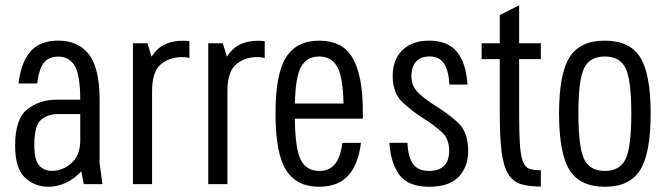

<svg xmlns="http://www.w3.org/2000/svg" viewBox="-20 -704 2552 734"><path d="M198.8 -323Q130.2 -323 84 -285.9Q37.8 -248.8 37.8 -147Q37.8 -61 74.7 -25.5Q111.6 10 166 10Q198.2 10 230.8 -4.7Q263.4 -19.4 290.8 -49L300.2 0H371.4L360.8 -81V-323ZM50.4 -385H122.2Q129.6 -443 148.6 -465.3Q167.6 -487.6 202.2 -487.6Q244.6 -487.6 265.7 -452.4Q286.8 -417.2 286.8 -321H360.8Q360.8 -444 319.7 -496.4Q278.6 -548.8 202.8 -548.8Q136.2 -548.8 99.4 -510.6Q62.6 -472.4 50.4 -385ZM111.2 -150.4Q111.2 -226.4 138.3 -247.2Q165.4 -268 199.8 -268H286.8V-168.4Q286.8 -110.8 253.5 -80.8Q220.2 -50.8 178.2 -50.8Q147.8 -50.8 129.5 -71.7Q111.2 -92.6 111.2 -150.4Z M488.2 0H561.4V-355Q561.4 -430.8 595.1 -458.3Q628.8 -485.8 674.2 -485.8Q681.6 -485.8 689.1 -485Q696.6 -484.2 704 -482.4V-546.8Q660.4 -552 622.6 -539.4Q584.8 -526.8 559.4 -487.4L543.8 -538.6H488.2Z M776.2 0H849.4V-355Q849.4 -430.8 883.1 -458.3Q916.8 -485.8 962.2 -485.8Q969.6 -485.8 977.1 -485Q984.6 -484.2 992 -482.4V-546.8Q948.4 -552 910.6 -539.4Q872.8 -526.8 847.4 -487.4L831.8 -538.6H776.2Z M1201.6 -50.6Q1150.8 -50.6 1129.6 -93.5Q1108.4 -136.4 1107.2 -250.4H1367.2V-273.6Q1367.2 -348.6 1356.8 -400.6Q1346.4 -452.6 1326 -485.7Q1305.6 -518.8 1274 -533.7Q1242.4 -548.6 1200.2 -548.6Q1114.2 -548.6 1073.7 -485.2Q1033.2 -421.8 1033.2 -269.8Q1033.2 -118.2 1073.5 -54.1Q1113.8 10 1199.8 10Q1271.8 10 1310.8 -32.4Q1349.8 -74.8 1360 -157.8H1288.8Q1281.6 -102 1260.1 -76.3Q1238.6 -50.6 1201.6 -50.6ZM1200.4 -488Q1245.8 -488 1268.4 -450.2Q1291 -412.4 1293.2 -308.2H1107.4Q1109.4 -409.8 1131.2 -448.9Q1153 -488 1200.4 -488Z M1769.8 -127.2Q1769.8 -199.6 1730.1 -235.8Q1690.4 -272 1640.8 -302Q1594.8 -331.4 1573.8 -355.1Q1552.8 -378.8 1552.8 -412.2Q1552.8 -449.4 1570.9 -468.8Q1589 -488.2 1622 -488.2Q1658.6 -488.2 1676.5 -462.5Q1694.4 -436.8 1698.4 -380.6H1767.2Q1761.6 -463.8 1726.6 -506.2Q1691.6 -548.6 1620.6 -548.6Q1555.4 -548.6 1518.3 -512.2Q1481.2 -475.8 1481.2 -413.8Q1481.2 -347.8 1519.4 -312.5Q1557.6 -277.2 1600.2 -250.2Q1638.4 -226.6 1667.8 -200.1Q1697.2 -173.6 1697.2 -127.6Q1697.2 -90.2 1677.7 -70.4Q1658.2 -50.6 1620.6 -50.6Q1578.4 -50.6 1559.2 -77.1Q1540 -103.6 1537.6 -158H1468.8Q1472.8 -83.6 1506 -36.8Q1539.2 10 1621 10Q1697.6 10 1733.7 -28.4Q1769.8 -66.8 1769.8 -127.2Z M1821.2 -538.6V-478H1890.6V-270.2Q1890.6 -177.6 1897.8 -122.3Q1905 -67 1923.3 -38Q1941.6 -9 1971.9 0.1Q2002.2 9.2 2047.6 9.2V-53.2Q2021.2 -53.2 2004.9 -58.2Q1988.6 -63.2 1979.7 -84.6Q1970.8 -106 1967.7 -149.5Q1964.6 -193 1964.6 -270V-478H2047.6V-538.6H1964.6V-683.6L1890.6 -646.4V-538.6Z M2117.2 -269.8Q2117.2 -118.2 2157.2 -54.1Q2197.2 10 2292.2 10Q2387.2 10 2427.3 -54.1Q2467.4 -118.2 2467.4 -269.8Q2467.4 -421.4 2427.3 -485Q2387.2 -548.6 2292.2 -548.6Q2197.2 -548.6 2157.2 -485Q2117.2 -421.4 2117.2 -269.8ZM2191.2 -270.5Q2191.2 -397.4 2212.6 -442.7Q2234 -488 2292.2 -488Q2350.4 -488 2371.9 -442.7Q2393.4 -397.4 2393.4 -270.5Q2393.4 -142.6 2371.9 -96.6Q2350.4 -50.6 2292.2 -50.6Q2234 -50.6 2212.6 -96.6Q2191.2 -142.6 2191.2 -270.5Z"/></svg>

Font: Secuela Light
Style: Regular
Weight: 300
Designer: Fernando Haro
Foundry: deFharo
Version: Version 1.708